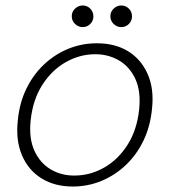

<svg xmlns="http://www.w3.org/2000/svg" viewBox="-20 -669 620 701"><path d="M245 12Q180 12 132 -17.5Q84 -47 60.5 -101.5Q37 -156 45 -229Q51 -293 76 -344.5Q101 -396 140 -433Q179 -470 228.5 -490.5Q278 -511 334 -511Q400 -511 447.5 -482Q495 -453 519 -399Q543 -345 535 -272Q529 -208 504 -156Q479 -104 439.5 -66.5Q400 -29 350.5 -8.5Q301 12 245 12ZM251 -28Q309 -28 360 -57Q411 -86 445.5 -140Q480 -194 488 -269Q495 -335 474.5 -380Q454 -425 415 -448Q376 -471 328 -471Q271 -471 220 -442Q169 -413 134.5 -359Q100 -305 92 -230Q85 -164 105.5 -119Q126 -74 164.5 -51Q203 -28 251 -28ZM282 -570Q266 -570 254 -581.5Q242 -593 242 -610Q242 -626 254 -637.5Q266 -649 282 -649Q298 -649 309.5 -637.5Q321 -626 321 -609Q321 -593 309.5 -581.5Q298 -570 282 -570ZM423 -570Q407 -570 395 -581.5Q383 -593 383 -610Q383 -626 395 -637.5Q407 -649 423 -649Q439 -649 450.5 -637.5Q462 -626 462 -609Q462 -593 450.5 -581.5Q439 -570 423 -570Z"/></svg>

Font: DM Sans 20pt ExtraLight
Style: Italic
Weight: 250
Italic angle: -10°
Version: Version 4.004;gftools[0.9.30]